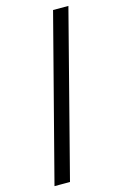

<svg xmlns="http://www.w3.org/2000/svg" viewBox="-146 -896 722 1125"><g transform="rotate(-15 214.5 -333.5)"><path d="M297 -833 38 166H132L390 -833Z"/></g></svg>

Font: Noto Sans Devanagari UI SemiCondensed Medium
Style: Regular
Weight: 500
Width: 4
Designer: Jelle Bosma - Monotype Design Team
Foundry: Monotype Imaging Inc.
Version: Version 2.004